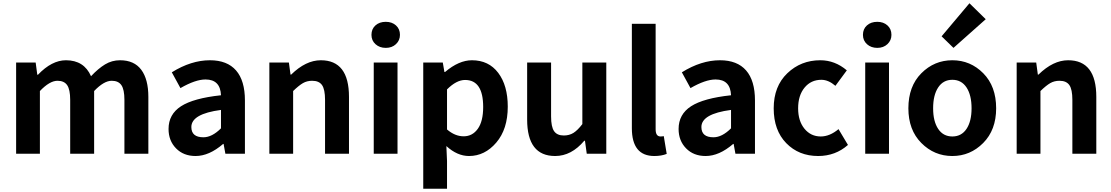

<svg xmlns="http://www.w3.org/2000/svg" viewBox="-20 -944 6825 1179"><path d="M79 0V-560H199L209 -485H213Q298 -574 385 -574Q496 -574 539 -476Q583 -523 625 -548.5Q667 -574 717 -574Q804 -574 847.5 -515.5Q891 -457 891 -349V0H744V-331Q744 -394 725.5 -421Q707 -448 666 -448Q618 -448 558 -385V0H411V-331Q411 -394 392.5 -421Q374 -448 333 -448Q285 -448 225 -385V0Z M1181 14Q1107 14 1061 -33Q1015 -80 1015 -152Q1015 -242 1091.5 -291.5Q1168 -341 1337 -359Q1333 -456 1242 -456Q1180 -456 1088 -403L1035 -500Q1154 -574 1269 -574Q1375 -574 1429.5 -511.5Q1484 -449 1484 -327V0H1364L1353 -60H1350Q1264 14 1181 14ZM1229 -101Q1282 -101 1337 -156V-269Q1155 -245 1155 -164Q1155 -101 1229 -101Z M1634 0V-560H1754L1764 -486H1768Q1858 -574 1950 -574Q2123 -574 2123 -349V0H1976V-331Q1976 -395 1957.5 -421.5Q1939 -448 1897 -448Q1865 -448 1840 -433.5Q1815 -419 1780 -385V0Z M2275 0V-560H2421V0ZM2261 -730Q2261 -766 2285.5 -788Q2310 -810 2349 -810Q2387 -810 2411.5 -788Q2436 -766 2436 -730Q2436 -696 2411.5 -673Q2387 -650 2349 -650Q2311 -650 2286 -672.5Q2261 -695 2261 -730Z M2579 215V-560H2699L2709 -502H2713Q2798 -574 2878 -574Q2981 -574 3039.5 -496.5Q3098 -419 3098 -289Q3098 -151 3027.5 -68.5Q2957 14 2860 14Q2788 14 2721 -47L2725 45V215ZM2827 -107Q2881 -107 2914 -153Q2947 -199 2947 -287Q2947 -453 2836 -453Q2783 -453 2725 -395V-149Q2774 -107 2827 -107Z M3389 14Q3217 14 3217 -210V-560H3364V-229Q3364 -165 3382.5 -138.5Q3401 -112 3442 -112Q3476 -112 3501.5 -128Q3527 -144 3556 -182V-560H3703V0H3583L3572 -80H3568Q3489 14 3389 14Z M3998 14Q3860 14 3860 -157V-798H4006V-150Q4006 -106 4036 -106Q4046 -106 4056 -108L4074 1Q4042 14 3998 14Z M4313 14Q4239 14 4193 -33Q4147 -80 4147 -152Q4147 -242 4223.5 -291.5Q4300 -341 4469 -359Q4465 -456 4374 -456Q4312 -456 4220 -403L4167 -500Q4286 -574 4401 -574Q4507 -574 4561.5 -511.5Q4616 -449 4616 -327V0H4496L4485 -60H4482Q4396 14 4313 14ZM4361 -101Q4414 -101 4469 -156V-269Q4287 -245 4287 -164Q4287 -101 4361 -101Z M5004 14Q4885 14 4808 -65Q4731 -144 4731 -279Q4731 -414 4814.5 -494Q4898 -574 5017 -574Q5107 -574 5180 -512L5110 -417Q5067 -454 5024 -454Q4960 -454 4920.5 -406Q4881 -358 4881 -279Q4881 -201 4920 -153.5Q4959 -106 5020 -106Q5075 -106 5129 -151L5187 -54Q5110 14 5004 14Z M5293 0V-560H5439V0ZM5279 -730Q5279 -766 5303.5 -788Q5328 -810 5367 -810Q5405 -810 5429.5 -788Q5454 -766 5454 -730Q5454 -696 5429.5 -673Q5405 -650 5367 -650Q5329 -650 5304 -672.5Q5279 -695 5279 -730Z M5828 14Q5717 14 5637.5 -66Q5558 -146 5558 -279Q5558 -414 5637.5 -494Q5717 -574 5828 -574Q5939 -574 6018 -494Q6097 -414 6097 -279Q6097 -146 6017.5 -66Q5938 14 5828 14ZM5946 -279Q5946 -360 5915 -407Q5884 -454 5828 -454Q5772 -454 5741 -407Q5710 -360 5710 -279Q5710 -199 5741 -152.5Q5772 -106 5828 -106Q5884 -106 5915 -152.5Q5946 -199 5946 -279ZM5835 -650 5762 -721 5933 -924 6033 -826Z M6223 0V-560H6343L6353 -486H6357Q6447 -574 6539 -574Q6712 -574 6712 -349V0H6565V-331Q6565 -395 6546.5 -421.5Q6528 -448 6486 -448Q6454 -448 6429 -433.5Q6404 -419 6369 -385V0Z"/></svg>

Font: Noto Sans Korean Bold
Style: Bold
Weight: 700
Designer: Ryoko NISHIZUKA  (kana & ideographs); Paul D. Hunt (Latin, Greek & Cyrillic); Wenlong ZHANG  (bopomofo); Sandoll Communi
Foundry: Adobe Systems Incorporated
Version: Version 1.000;PS 1;hotconv 1.0.78;makeotf.lib2.5.61930